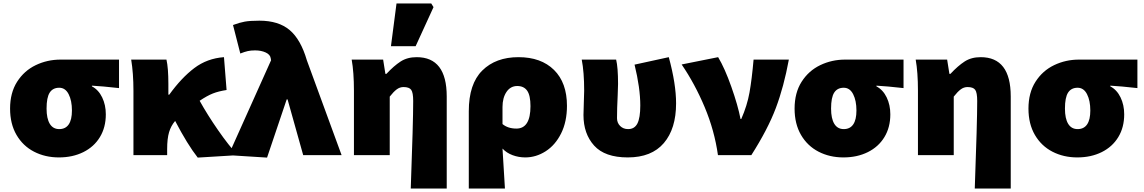

<svg xmlns="http://www.w3.org/2000/svg" viewBox="-20 -893 6582 1105"><path d="M38 -268Q38 -359 78.5 -422.5Q119 -486 185.5 -518Q252 -550 329 -550H665V-386Q567 -397 509 -400V-396Q547 -376 568 -332.5Q589 -289 589 -235Q589 -160 555 -104Q521 -48 459.5 -17.5Q398 13 319 13Q240 13 176 -20Q112 -53 75 -116.5Q38 -180 38 -268ZM394 -257Q394 -314 375 -351Q356 -388 321 -388Q284 -388 266 -360Q248 -332 248 -268Q248 -211 266.5 -180.5Q285 -150 321 -150Q357 -150 375.5 -177Q394 -204 394 -257Z M735 -550H938Q949 -502 949 -410V-348H954Q1024 -445 1098 -501Q1172 -557 1269 -564L1284 -375Q1238 -368 1205 -355Q1172 -342 1129 -313Q1174 -232 1235 -144Q1296 -56 1348 0L1118 14Q1059 -61 988 -197Q964 -169 953 -132Q942 -95 942 -35V0H748V-371Q748 -471 735 -550Z M1295 0 1540 -546 1538 -558Q1535 -579 1509 -591Q1483 -603 1448 -603Q1424 -603 1406 -599Q1388 -595 1363 -585L1321 -749Q1358 -763 1388.5 -768.5Q1419 -774 1473 -774Q1583 -774 1647 -720Q1711 -666 1746 -546L1946 0H1725L1635 -321H1630L1517 14Z M2358 -312Q2358 -360 2346.5 -376Q2335 -392 2302 -392Q2281 -392 2263 -378.5Q2245 -365 2223 -337V0H2017V-371Q2017 -477 2004 -550H2185L2198 -468H2204Q2247 -514 2285.5 -539Q2324 -564 2378 -564Q2551 -564 2551 -338V192H2344Q2358 -191 2358 -312ZM2262 -873H2462L2475 -852L2372 -627H2230Z M2964 -564Q3094 -564 3168.5 -490.5Q3243 -417 3243 -284Q3243 -193 3209.5 -125.5Q3176 -58 3120.5 -22.5Q3065 13 3003 13Q2965 13 2930 0Q2895 -13 2872 -38L2886 192H2678V-253Q2678 -410 2755.5 -487Q2833 -564 2964 -564ZM3033 -282Q3033 -344 3014 -371Q2995 -398 2957 -398Q2918 -398 2895 -364Q2872 -330 2872 -277V-179Q2903 -153 2952 -153Q3033 -153 3033 -282Z M3338 -231Q3338 -254 3340 -302Q3342 -348 3342 -371Q3342 -478 3328 -550H3526Q3537 -505 3537 -410L3535 -347Q3531 -267 3531 -213Q3531 -186 3549 -168Q3567 -150 3595 -150Q3632 -150 3648.5 -182.5Q3665 -215 3665 -286Q3665 -386 3632 -521L3829 -564Q3871 -410 3871 -298Q3871 -152 3800.5 -69.5Q3730 13 3593 13Q3461 13 3399.5 -55Q3338 -123 3338 -231Z M3903 -522 4113 -564Q4151 -501 4189 -393.5Q4227 -286 4242 -208H4246Q4280 -285 4293.5 -360.5Q4307 -436 4317 -550H4520Q4491 -393 4445 -271Q4399 -149 4304 0H4112Q4092 -142 4035.5 -276.5Q3979 -411 3903 -522Z M4553 -268Q4553 -359 4593.5 -422.5Q4634 -486 4700.5 -518Q4767 -550 4844 -550H5180V-386Q5082 -397 5024 -400V-396Q5062 -376 5083 -332.5Q5104 -289 5104 -235Q5104 -160 5070 -104Q5036 -48 4974.5 -17.5Q4913 13 4834 13Q4755 13 4691 -20Q4627 -53 4590 -116.5Q4553 -180 4553 -268ZM4909 -257Q4909 -314 4890 -351Q4871 -388 4836 -388Q4799 -388 4781 -360Q4763 -332 4763 -268Q4763 -211 4781.5 -180.5Q4800 -150 4836 -150Q4872 -150 4890.5 -177Q4909 -204 4909 -257Z M5604 -312Q5604 -360 5592.5 -376Q5581 -392 5548 -392Q5527 -392 5509 -378.5Q5491 -365 5469 -337V0H5263V-371Q5263 -477 5250 -550H5431L5444 -468H5450Q5493 -514 5531.5 -539Q5570 -564 5624 -564Q5797 -564 5797 -338V192H5590Q5604 -191 5604 -312Z M5899 -268Q5899 -359 5939.5 -422.5Q5980 -486 6046.5 -518Q6113 -550 6190 -550H6526V-386Q6428 -397 6370 -400V-396Q6408 -376 6429 -332.5Q6450 -289 6450 -235Q6450 -160 6416 -104Q6382 -48 6320.5 -17.5Q6259 13 6180 13Q6101 13 6037 -20Q5973 -53 5936 -116.5Q5899 -180 5899 -268ZM6255 -257Q6255 -314 6236 -351Q6217 -388 6182 -388Q6145 -388 6127 -360Q6109 -332 6109 -268Q6109 -211 6127.5 -180.5Q6146 -150 6182 -150Q6218 -150 6236.5 -177Q6255 -204 6255 -257Z"/></svg>

Font: Nebula Sans Black
Style: Regular
Weight: 900
Designer: Paul D. Hunt for Adobe (as Source Sans)
Foundry: Nebula Entertainment & Broadcasting LLC
Version: Version 1.010